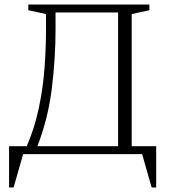

<svg xmlns="http://www.w3.org/2000/svg" viewBox="-20 -680 744 847"><path d="M105 -635V-660H639V-635L561 -618V-35H669V147H649L607 0H82L40 147H20V-35H98Q133 -116 151.5 -204.5Q170 -293 176.5 -381.5Q183 -470 183 -551V-618ZM145 -35H501V-625H225V-550Q225 -422 208.5 -289Q192 -156 145 -35Z"/></svg>

Font: Spectral ExtraLight
Style: Regular
Weight: 275
Designer: Jean-Baptiste Levee
Foundry: Production Type
Version: Version 2.001